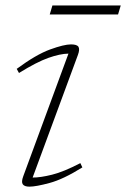

<svg xmlns="http://www.w3.org/2000/svg" viewBox="-20 -688 472 718"><path d="M67 -29 236 -487.5Q204.5 -487 160.8 -471.5Q117 -456 51 -415L42.5 -430.5Q115 -484 167.2 -503Q219.5 -522 245.5 -522Q268 -522 273.5 -512.8Q279 -503.5 271.5 -483L102 -24Q132 -24 175 -34.8Q218 -45.5 280.5 -78L288 -62Q216.5 -17.5 165.5 -3.8Q114.5 10 90 10Q71.5 10 65.2 1.2Q59 -7.5 67 -29ZM166 -634 176 -667.5H431.5L421.5 -634Z"/></svg>

Font: Newsreader 6pt ExtraLight
Style: Italic
Weight: 275
Italic angle: -17°
Designer: Hugues Gentile
Foundry: Production Type
Version: Version 1.003; ttfautohint (v1.8.3)